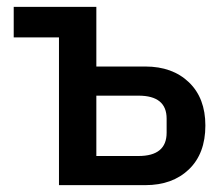

<svg xmlns="http://www.w3.org/2000/svg" viewBox="-20 -540 652 560"><path d="M152 0V-431H20V-520H261V-346H404Q483 -346 531 -300Q579 -254 579 -174Q579 -92 531 -46Q483 0 404 0ZM261 -85H384Q466 -85 466 -153V-194Q466 -261 384 -261H261Z"/></svg>

Font: IBM Plex Sans Medm
Style: Regular
Weight: 500
Designer: Mike Abbink, Paul van der Laan, Pieter van Rosmalen
Foundry: Bold Monday
Version: Version 3.005